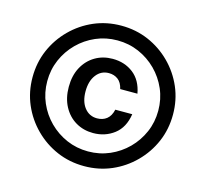

<svg xmlns="http://www.w3.org/2000/svg" viewBox="-112 -812 1124 1050"><g transform="rotate(15 450.0 -287.5)"><path d="M450 110Q367.5 110 295.8 79.2Q224.2 48.3 169.2 -6.7Q114.2 -61.7 83.3 -133.3Q52.5 -205 52.5 -287.5Q52.5 -370 83.3 -441.7Q114.2 -513.3 169.2 -568.3Q224.2 -623.3 295.8 -654.2Q367.5 -685 450 -685Q532.5 -685 604.2 -654.2Q675.8 -623.3 730.8 -568.3Q785.8 -513.3 816.7 -441.7Q847.5 -370 847.5 -287.5Q847.5 -205 816.7 -133.3Q785.8 -61.7 730.8 -6.7Q675.8 48.3 604.2 79.2Q532.5 110 450 110ZM450 26.7Q515 26.7 571.7 2.1Q628.3 -22.5 671.7 -65.8Q715 -109.2 739.6 -165.8Q764.2 -222.5 764.2 -287.5Q764.2 -352.5 739.6 -409.2Q715 -465.8 671.7 -509.2Q628.3 -552.5 571.7 -577.1Q515 -601.7 450 -601.7Q385 -601.7 328.3 -577.1Q271.7 -552.5 228.3 -509.2Q185 -465.8 160.4 -409.2Q135.8 -352.5 135.8 -287.5Q135.8 -222.5 160.4 -165.8Q185 -109.2 228.3 -65.8Q271.7 -22.5 328.3 2.1Q385 26.7 450 26.7ZM450.8 -77.5Q395.8 -77.5 352.1 -103.3Q308.3 -129.2 282.9 -176.7Q257.5 -224.2 257.5 -287.5Q257.5 -351.7 282.9 -398.8Q308.3 -445.8 352.1 -471.7Q395.8 -497.5 450.8 -497.5Q519.2 -497.5 567.9 -459.6Q616.7 -421.7 630 -348.3H532.5Q524.2 -384.2 502.5 -400.4Q480.8 -416.7 450.8 -416.7Q406.7 -416.7 379.6 -381.2Q352.5 -345.8 352.5 -287.5Q352.5 -230 379.6 -195.4Q406.7 -160.8 450.8 -160.8Q483.3 -160.8 505.4 -178.3Q527.5 -195.8 535.8 -232.5H631.7Q620 -155 569.2 -116.2Q518.3 -77.5 450.8 -77.5Z"/></g></svg>

Font: Funnel Sans Light Medium
Style: Regular
Weight: 500
Version: Version 1.000